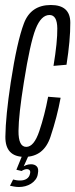

<svg xmlns="http://www.w3.org/2000/svg" viewBox="-20 -624 301 768"><path d="M78 3.5Q155 3.5 181.8 -76.5Q208.5 -156.5 222.5 -233L172.5 -237Q158.5 -162.5 137.2 -99.5Q116 -36.5 85 -36.5Q53.5 -36.5 54 -100.5Q54.5 -164.5 75.5 -295Q100.5 -452.5 122.5 -508.2Q144.5 -564 178 -564Q208.5 -564 209.2 -510.8Q210 -457.5 194 -360.5L246 -365Q261.5 -463 261.2 -533.5Q261 -604 183.5 -604Q103.5 -604 75.8 -530.8Q48 -457.5 23 -294.5Q2.5 -159 1.5 -77.8Q0.5 3.5 78 3.5ZM56 124Q68.5 124 81 120.8Q93.5 117.5 104.2 110.8Q115 104 122.5 93.8Q130 83.5 131.5 70.5Q135.5 50.5 127.2 41.8Q119 33 104 33Q93 33 83.8 36.8Q74.5 40.5 69 45.5L66.5 60Q71.5 56.5 77.2 54.5Q83 52.5 87.5 52.5Q94.5 52.5 98.5 57Q102.5 61.5 100 71Q97.5 84 87 91Q76.5 98 60.5 98Q52 98 44.8 96.8Q37.5 95.5 32.5 94L20 119Q26.5 120.5 36.2 122.2Q46 124 56 124ZM66.5 60 93.5 0H68L45.5 55Z"/></svg>

Font: Anybody ExtraCondensed Light
Style: Italic
Weight: 300
Width: 2
Italic angle: -10°
Version: Version 1.113;gftools[0.9.25]